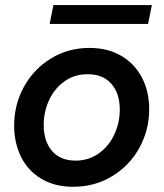

<svg xmlns="http://www.w3.org/2000/svg" viewBox="-20 -714 632 742"><path d="M34.7 -228.5Q34.7 -309.6 72.5 -378.4Q110.4 -447.3 176.8 -488Q243.2 -528.8 325.7 -528.8Q397 -528.8 449.2 -497.8Q501.5 -466.8 529.1 -413.1Q556.6 -359.4 556.6 -292Q556.6 -211.4 518.6 -142.6Q480.5 -73.7 413.3 -33Q346.2 7.8 263.2 7.8Q190.4 7.8 138.7 -23.7Q86.9 -55.2 60.8 -108.9Q34.7 -162.6 34.7 -228.5ZM442.9 -290.5Q442.9 -353 410.4 -390.1Q377.9 -427.2 318.8 -427.2Q268.1 -427.2 229.5 -399.9Q190.9 -372.6 169.9 -327.4Q148.9 -282.2 148.9 -231.4Q148.9 -168.5 180.9 -130.9Q212.9 -93.3 272 -93.3Q322.3 -93.3 361.3 -120.8Q400.4 -148.4 421.6 -193.8Q442.9 -239.3 442.9 -290.5ZM186.5 -694.3H566.9L552.2 -621.6H171.9Z"/></svg>

Font: Reddit Sans Chocolate SemiBold
Style: Italic
Weight: 600
Italic angle: -11.25°
Designer: Stephen Hutchings
Version: Version 1.013